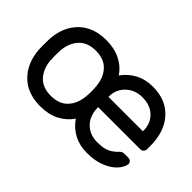

<svg xmlns="http://www.w3.org/2000/svg" viewBox="-81 -813 1107 1107"><g transform="rotate(45 472.5 -260.0)"><path d="M667 -530Q774 -530 836 -462Q898 -394 898 -277V-250Q898 -239 890 -231Q882 -223 871 -223H527V-217Q529 -151 567.5 -113.5Q606 -76 667 -76Q717 -76 744.5 -89Q772 -102 794 -126Q802 -134 808.5 -137Q815 -140 826 -140H856Q868 -140 876 -132Q884 -124 883 -113Q879 -86 853.5 -57.5Q828 -29 780.5 -9.5Q733 10 667 10Q608 10 560.5 -15Q513 -40 483 -85Q452 -40 403 -15Q354 10 288 10Q183 10 121.5 -50.5Q60 -111 51 -213Q50 -224 50 -259Q50 -296 51 -307Q59 -409 121 -469.5Q183 -530 288 -530Q353 -530 402.5 -505.5Q452 -481 482 -436Q513 -480 560 -505Q607 -530 667 -530ZM288 -444Q221 -444 184.5 -405Q148 -366 142 -302Q141 -290 141 -259Q141 -229 142 -218Q148 -154 184.5 -115Q221 -76 288 -76Q355 -76 391.5 -115Q428 -154 434 -218Q436 -240 436 -259Q436 -278 434 -302Q428 -366 391.5 -405Q355 -444 288 -444ZM808 -307V-310Q808 -371 769.5 -407.5Q731 -444 667 -444Q609 -444 568.5 -407Q528 -370 527 -310V-307Z"/></g></svg>

Font: Rubik
Style: Regular
Weight: 400
Designer: Hubert & Fischer
Foundry: Hubert & Fischer
Version: Version 1.100